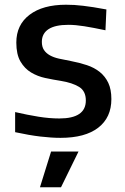

<svg xmlns="http://www.w3.org/2000/svg" viewBox="-20 -572 530 812"><path d="M196 69H312L238 220H149ZM236 11Q198 11 151 5.5Q104 0 44 -13V-98Q96 -86 142.5 -78.5Q189 -71 231 -71Q343 -71 343 -147Q343 -187 314.5 -204.5Q286 -222 237 -230Q205 -235 172 -242Q139 -249 111.5 -265.5Q84 -282 66.5 -312Q49 -342 49 -392Q49 -467 105 -509.5Q161 -552 259 -552Q277 -552 294.5 -551Q312 -550 332 -547.5Q352 -545 375.5 -541.5Q399 -538 430 -532L426 -444Q374 -455 336.5 -461Q299 -467 269 -467Q213 -467 185 -448.5Q157 -430 157 -395Q157 -374 166 -360.5Q175 -347 191 -338Q207 -329 229.5 -324Q252 -319 279 -314Q316 -307 347.5 -296.5Q379 -286 402 -267.5Q425 -249 438 -221.5Q451 -194 451 -153Q451 -75 395.5 -32Q340 11 236 11Z"/></svg>

Font: Encode Sans Normal
Style: Medium
Weight: 500
Designer: Pablo Impallari, Andres Torresi
Foundry: Pablo Impallari, Andres Torresi
Version: Version 1.000; ttfautohint (v1.00) -l 8 -r 50 -G 200 -x 14 -